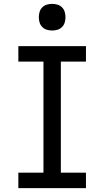

<svg xmlns="http://www.w3.org/2000/svg" viewBox="-20 -974 540 994"><path d="M75 0V-80H205V-655H75V-735H425V-655H295V-80H425V0ZM250 -816Q236 -816 222.5 -820Q209 -824 199 -834Q189 -844 185 -857.5Q181 -871 181 -885Q181 -899 185 -912.5Q189 -926 199 -936Q209 -946 222.5 -950Q236 -954 250 -954Q264 -954 277.5 -950Q291 -946 301 -936Q311 -926 315 -912.5Q319 -899 319 -885Q319 -871 315 -857.5Q311 -844 301 -834Q291 -824 277.5 -820Q264 -816 250 -816Z"/></svg>

Font: Iosevka Custom Medium
Style: Regular
Weight: 500
Monospace: yes
Designer: Belleve Invis
Foundry: Belleve Invis
Version: Version 32.5.0; ttfautohint (v1.8.4)